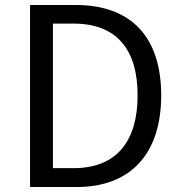

<svg xmlns="http://www.w3.org/2000/svg" viewBox="-20 -753 728 773"><path d="M101 0H288C509 0 629 -137 629 -369C629 -603 509 -733 284 -733H101ZM193 -76V-658H276C449 -658 534 -555 534 -369C534 -184 449 -76 276 -76Z"/></svg>

Font: Noto Sans CJK JP
Style: Regular
Weight: 400
Designer: Ryoko NISHIZUKA 西塚涼子 (kana, bopomofo & ideographs); Paul D. Hunt (Latin, Greek & Cyrillic); Sandoll Communications 산돌커뮤니
Foundry: Adobe
Version: Version 2.004;hotconv 1.0.118;makeotfexe 2.5.65603